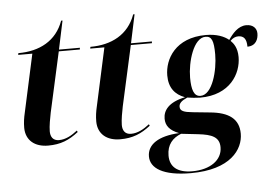

<svg xmlns="http://www.w3.org/2000/svg" viewBox="-60 -784 1573 1107"><g transform="rotate(-5 726.5 -230.5)"><path d="M195 10C268 10 317 -11 371 -53L367 -62C334 -36 299 -16 260 -16C224 -16 211 -41 211 -71C211 -101 220 -149 226 -178L303 -526H425L426 -536H305L340 -701H332C291 -587 193 -536 70 -536L68 -526H150L77 -191C70 -161 66 -135 66 -103C67 -31 118 10 195 10Z M612 10C685 10 734 -11 788 -53L784 -62C751 -36 716 -16 677 -16C641 -16 628 -41 628 -71C628 -101 637 -149 643 -178L720 -526H842L843 -536H722L757 -701H749C708 -587 610 -536 487 -536L485 -526H567L494 -191C487 -161 483 -135 483 -103C484 -31 535 10 612 10Z M1001 240C1231 240 1307 129 1307 38C1307 -47 1250 -89 1141 -99L1042 -109C991 -114 969 -122 969 -147C969 -167 984 -181 1018 -196C1033 -193 1076 -189 1092 -189C1266 -189 1333 -308 1333 -403C1333 -458 1311 -484 1295 -500C1309 -515 1325 -522 1341 -522C1374 -522 1389 -502 1389 -458C1438 -458 1453 -496 1453 -529C1453 -558 1433 -582 1393 -582C1345 -582 1311 -540 1288 -506C1262 -528 1218 -546 1156 -546C979 -546 914 -427 914 -333C914 -261 948 -220 1005 -199C909 -179 877 -134 877 -86C877 -47 898 -17 953 4C833 10 768 54 768 123C768 191 839 240 1001 240ZM1095 -199C1057 -199 1044 -239 1044 -309C1044 -399 1083 -536 1153 -536C1188 -536 1200 -510 1200 -430C1200 -338 1164 -199 1095 -199ZM1010 230C921 230 881 191 881 128C881 64 915 28 964 9L1062 20C1141 29 1184 47 1184 106C1184 180 1114 230 1010 230Z"/></g></svg>

Font: Noto Serif Display
Style: Bold Italic
Weight: 700
Italic angle: -12°
Designer: Monotype Design Team
Foundry: Monotype Imaging Inc.
Version: Version 2.009